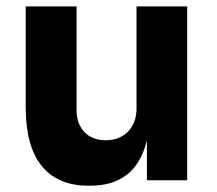

<svg xmlns="http://www.w3.org/2000/svg" viewBox="-20 -568 685 605"><path d="M265.1 17.1H257.8Q162.1 17.1 111.6 -44.9Q61 -106.9 61 -230V-547.9H221.2V-222.2Q221.2 -177.7 246.1 -151.9Q271 -126 313 -126Q356.4 -126 383.3 -153.3Q410.2 -180.7 410.2 -226.1V-547.9H569.8V0H442.9V-126Q408.7 17.1 265.1 17.1Z"/></svg>

Font: Sora
Style: Bold
Weight: 700
Designer: Jonathan Barnbrook, Julián Moncada
Foundry: Barnbrook Fonts
Version: Version 2.000